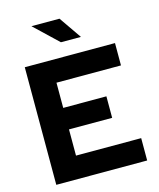

<svg xmlns="http://www.w3.org/2000/svg" viewBox="-132 -1011 913 1104"><g transform="rotate(-15 324.5 -459.0)"><path d="M64 0ZM64 0V-700H601V-567H217V-417H474V-289H217V-133H605V0ZM329 -918 421 -785H302L162 -918Z"/></g></svg>

Font: Rosa Sans
Style: Bold
Weight: 700
Designer: Pentagram / MCKL
Foundry: Pentagram / MCKL
Version: Version 1.005;September 16, 2019;FontCreator 11.5.0.2425 64-